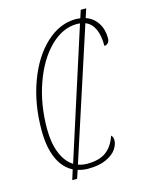

<svg xmlns="http://www.w3.org/2000/svg" viewBox="-120 -833 724 951"><g transform="rotate(-15 241.5 -358.0)"><path d="M483 -590Q483 -575 475.5 -566Q468 -557 456 -557Q456 -665 394 -690L177 -23Q199 -15 223 -15Q285 -15 320 -40.5Q355 -66 373 -119Q383 -111 383 -93Q383 -71 367 -47.5Q351 -24 314.5 -7Q278 10 221 10Q195 10 169 2L155 44H130L146 -7Q97 -32 72 -90Q47 -148 47 -234Q47 -367 88 -479Q129 -591 199.5 -656.5Q270 -722 354 -722Q362 -722 376 -720L389 -760H417L402 -714Q440 -701 461.5 -668Q483 -635 483 -590ZM368 -696Q363 -697 352 -697Q278 -697 214 -633.5Q150 -570 112.5 -463.5Q75 -357 75 -234Q75 -160 96 -108.5Q117 -57 155 -33Z"/></g></svg>

Font: Noto Serif CondThin
Style: Italic
Weight: 250
Width: 3
Italic angle: -12°
Designer: Monotype Design Team
Foundry: Monotype Imaging Inc.
Version: Version 1.001